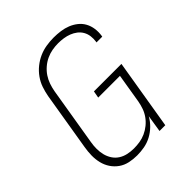

<svg xmlns="http://www.w3.org/2000/svg" viewBox="-206 -873 1012 1012"><g transform="rotate(-45 300.0 -367.5)"><path d="M232 8Q203 8 175.5 2Q148 -4 126 -19.5Q104 -35 89 -57.5Q74 -80 67.5 -107Q61 -134 61.5 -162.5Q62 -191 67 -220L121 -546Q126 -573 135 -599.5Q144 -626 161 -650Q178 -674 201 -692.5Q224 -711 250 -722.5Q276 -734 304 -738.5Q332 -743 359 -743Q385 -743 410.5 -739.5Q436 -736 458.5 -727Q481 -718 500 -703Q519 -688 530.5 -667Q542 -646 545.5 -621Q549 -596 545 -570L544 -565H501L502 -569Q505 -589 502.5 -609Q500 -629 490.5 -645.5Q481 -662 466 -673.5Q451 -685 433 -692Q415 -699 395 -702Q375 -705 355 -705Q333 -705 310.5 -701Q288 -697 266.5 -687Q245 -677 226.5 -661Q208 -645 195 -625.5Q182 -606 174.5 -584Q167 -562 163 -540L109 -214Q105 -191 105 -167.5Q105 -144 110.5 -122.5Q116 -101 128 -82.5Q140 -64 158.5 -52Q177 -40 199.5 -35Q222 -30 246 -30Q268 -30 290 -33.5Q312 -37 333 -46.5Q354 -56 372.5 -71Q391 -86 404.5 -105Q418 -124 425.5 -145.5Q433 -167 437 -189L464 -353H302L309 -392H514L449 0H406L421 -95Q407 -70 386 -49.5Q365 -29 339.5 -15.5Q314 -2 286.5 3Q259 8 232 8Z"/></g></svg>

Font: Iosevka Aile Extralight
Style: Italic
Weight: 200
Italic angle: -9°
Designer: Belleve Invis
Foundry: Belleve Invis
Version: Version 31.1.0; ttfautohint (v1.8.4)